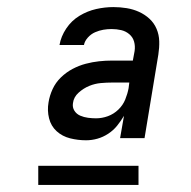

<svg xmlns="http://www.w3.org/2000/svg" viewBox="-20 -713 540 542"><path d="M223 -317Q200 -317 178 -322.5Q156 -328 140 -342.5Q124 -357 118.5 -379Q113 -401 117 -424Q120 -443 128.5 -461.5Q137 -480 152 -494.5Q167 -509 185 -518.5Q203 -528 222 -533Q241 -538 259.5 -540Q278 -542 297 -542H355L360 -569Q362 -583 358.5 -595.5Q355 -608 345 -616.5Q335 -625 322 -628Q309 -631 295 -631Q283 -631 271.5 -629Q260 -627 248.5 -622Q237 -617 228 -607Q219 -597 217 -586H148Q152 -610 167 -632.5Q182 -655 204.5 -668.5Q227 -682 251.5 -687.5Q276 -693 300 -693Q319 -693 337.5 -690Q356 -687 372.5 -679.5Q389 -672 402 -660Q415 -648 422 -631.5Q429 -615 429.5 -596.5Q430 -578 427 -559L388 -323H319L330 -386Q321 -371 310.5 -358Q300 -345 285.5 -335.5Q271 -326 255 -321.5Q239 -317 223 -317ZM251 -379Q268 -379 284.5 -385Q301 -391 314 -403.5Q327 -416 333.5 -432Q340 -448 343 -464L345 -480H297Q281 -480 264.5 -478.5Q248 -477 232 -470.5Q216 -464 202 -451.5Q188 -439 186 -422Q184 -410 190 -400.5Q196 -391 206.5 -386.5Q217 -382 228.5 -380.5Q240 -379 251 -379ZM371 -191H88V-245H371Z"/></svg>

Font: Iosevka Oblique
Style: Regular
Weight: 400
Italic angle: -9°
Monospace: yes
Designer: Belleve Invis
Foundry: Belleve Invis
Version: Version 32.5.0; ttfautohint (v1.8.4)